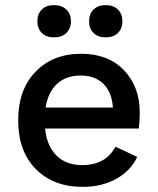

<svg xmlns="http://www.w3.org/2000/svg" viewBox="-20 -720 618 750"><path d="M239 -591Q221 -574 191 -574Q161 -574 143.5 -591Q126 -608 126 -637Q126 -666 143.5 -683Q161 -700 191 -700Q221 -700 239 -683Q257 -666 257 -637Q257 -608 239 -591ZM440.5 -591Q423 -574 393 -574Q363 -574 345.5 -591Q328 -608 328 -637Q328 -666 345.5 -683Q363 -700 393 -700Q423 -700 440.5 -683Q458 -666 458 -637Q458 -608 440.5 -591ZM526 -280Q526 -248 522 -218H156Q163 -149 201 -112Q239 -75 301 -75Q393 -75 431 -147L516 -107Q490 -52 433.5 -21Q377 10 303 10Q189 10 120 -59.5Q51 -129 51 -250Q51 -370 119 -440Q187 -510 297 -510Q403 -510 464.5 -445.5Q526 -381 526 -280ZM158 -300H421Q417 -360 384 -392.5Q351 -425 295 -425Q239 -425 203.5 -393Q168 -361 158 -300Z"/></svg>

Font: Elaine Sans Medium
Style: Regular
Weight: 500
Designer: Wei Huang
Foundry: Wei Huang
Version: Version 2.001;December 24, 2019;FontCreator 12.0.0.2547 64-b